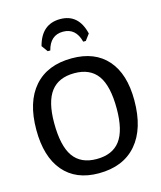

<svg xmlns="http://www.w3.org/2000/svg" viewBox="-128 -970 896 1071"><g transform="rotate(-15 319.5 -434.5)"><path d="M209 -723 183 -759Q214 -878 322 -878Q428 -878 456 -759L429 -723H414Q393 -806 319 -806Q245 -806 224 -723ZM328 -650Q461 -650 533 -568Q605 -486 605 -334Q605 -170 528 -80.5Q451 9 309 9Q177 9 105.5 -75.5Q34 -160 34 -315Q34 -476 110.5 -563Q187 -650 328 -650ZM140 -327Q140 -194 183.5 -132.5Q227 -71 318 -71Q410 -71 454 -130Q498 -189 498 -314Q498 -445 454.5 -505.5Q411 -566 320 -566Q229 -566 184.5 -507.5Q140 -449 140 -327Z"/></g></svg>

Font: Alegreya Sans Medium
Style: Regular
Weight: 500
Designer: Juan Pablo del Peral
Foundry: Huerta Tipografica
Version: Version 2.007